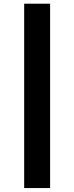

<svg xmlns="http://www.w3.org/2000/svg" viewBox="-20 -874 392 1012"><path d="M107.4 117.2V-854.5H244.1V117.2Z"/></svg>

Font: New Shape
Style: Bold
Weight: 700
Designer: Wojciech Kalinowski "wmk69" (wmk69@o2.pl)
Foundry: Wojciech Kalinowski "wmk69" (wmk69@o2.pl)
Version: Version 2.1.1; 2021-05-14